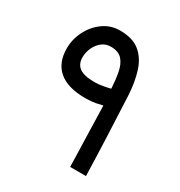

<svg xmlns="http://www.w3.org/2000/svg" viewBox="-155 -752 810 862"><g transform="rotate(30 250.5 -321.5)"><path d="M52.2 -454.1Q52.2 -501 74 -544.2Q95.7 -587.4 133.8 -615Q171.9 -642.6 220.7 -642.6Q286.1 -642.6 323.2 -612.1Q360.4 -581.5 377.2 -527.8Q394 -474.1 397.5 -405.3Q402.8 -292 407 -192.9Q411.1 -93.8 413.6 0H331.5Q331.1 -24.9 329.8 -67.1Q328.6 -109.4 327.1 -157Q325.7 -204.6 324.7 -246.6Q323.7 -288.6 322.8 -313.5Q310.5 -310.1 288.3 -305.7Q266.1 -301.3 235.8 -301.3Q144.5 -301.3 98.4 -340.3Q52.2 -379.4 52.2 -454.1ZM220.2 -559.1Q194.3 -559.1 174.8 -543.7Q155.3 -528.3 144.3 -504.2Q133.3 -480 133.3 -454.1Q133.3 -419.4 157 -401.9Q180.7 -384.3 237.3 -384.3Q255.9 -384.3 279.8 -388.7Q303.7 -393.1 315.9 -396.5Q313.5 -439.9 306.6 -477.1Q299.8 -514.2 280.5 -536.6Q261.2 -559.1 220.2 -559.1Z"/></g></svg>

Font: Vazir FD-WOL
Style: Regular-FD-WOL
Weight: 400
Designer: Saber Rastikerdar
Foundry: Saber Rastikerdar
Version: Version 30.1.0